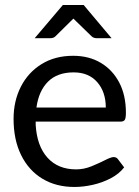

<svg xmlns="http://www.w3.org/2000/svg" viewBox="-20 -737 555 764"><path d="M276 7Q203 7 148.5 -26Q94 -59 64 -120Q34 -181 34 -264Q34 -335 63 -392Q92 -449 145.5 -482Q199 -515 271 -515Q334 -515 381 -487Q428 -459 454.5 -408.5Q481 -358 481 -288Q481 -267 476.5 -260Q472 -253 459 -253H122V-240Q127 -156 169 -109.5Q211 -63 283 -63Q314 -63 344.5 -75.5Q375 -88 398.5 -100Q422 -112 432 -112Q443 -112 449 -104L474 -71Q454 -45 420.5 -27.5Q387 -10 349 -1.5Q311 7 276 7ZM125 -309H401Q401 -371 367 -410Q333 -449 273 -449Q208 -449 171 -412Q134 -375 125 -309ZM118 -585 230 -717H313L424 -585H365Q353 -585 345 -592L272 -663L200 -592Q193 -585 180 -585Z"/></svg>

Font: Aleo
Style: Regular
Weight: 400
Designer: Alessio Laiso
Foundry: Alessio Laiso
Version: Version 2.001; ttfautohint (v1.8.4.7-5d5b);gftools[0.9.29]